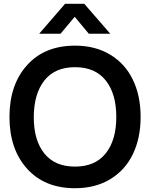

<svg xmlns="http://www.w3.org/2000/svg" viewBox="-20 -975 789 1010"><path d="M186 -797.4 322.3 -955.1H423.3L560.1 -797.4H447.3L373 -886.7L298.3 -797.4ZM374.5 15.1Q214.8 15.1 122.3 -87.6Q29.8 -190.4 29.8 -359.9Q29.8 -529.3 122.3 -632.1Q214.8 -734.9 374.5 -734.9Q481 -734.9 559.3 -687.7Q637.7 -640.6 678.7 -556.2Q719.7 -471.7 719.7 -359.9Q719.7 -248 678.7 -163.6Q637.7 -79.1 559.3 -32Q481 15.1 374.5 15.1ZM374.5 -621.6Q268.6 -621.6 213.4 -551.5Q158.2 -481.4 157.7 -359.9Q157.2 -238.3 212.6 -168.5Q268.1 -98.6 374.5 -98.6Q481 -98.6 536.4 -168.5Q591.8 -238.3 591.8 -359.9Q591.8 -481.4 536.4 -551.5Q481 -621.6 374.5 -621.6Z"/></svg>

Font: Vela Sans Bd
Style: Bold
Weight: 700
Designer: Principal design: Mikhail Sharanda - project Manrope.
Design modification: Ravid Balaliev
Foundry: Mikhail Sharanda
Version: Version 1.001